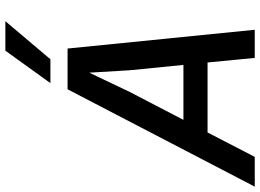

<svg xmlns="http://www.w3.org/2000/svg" viewBox="-173 -823 970 716"><g transform="rotate(-90 312.0 -465.0)"><path d="M489 -698 559 0H454L437 -176H176L85 0H-26L337 -698ZM428 -266 408 -466 399 -617 327 -466 223 -266ZM481 -930H591L449 -762H360Z"/></g></svg>

Font: Azeret Mono
Style: Italic
Weight: 400
Italic angle: -12°
Designer: Martin Vácha
Foundry: Displaay
Version: Version 1.000; Glyphs 3.0.3, build 3074